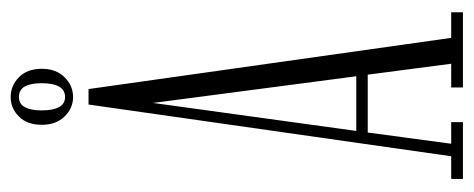

<svg xmlns="http://www.w3.org/2000/svg" viewBox="-284 -604 888 360"><g transform="rotate(-90 160.0 -424.0)"><path d="M4.5 0V-22H47L144 -702H173L269 -22H317V0H176V-22H220.5L200 -178.5H91.5L70.5 -22H111V0ZM94.5 -200H197L147 -581ZM158 -731Q137 -731 121.5 -747Q106 -763 106 -789.5Q106 -817 121.5 -832.5Q137 -848 158 -848Q179.5 -848 195.2 -832.5Q211 -817 211 -789.5Q211 -763 195.2 -747Q179.5 -731 158 -731ZM158 -746Q184 -746 184 -790.5Q184 -810 178 -821.2Q172 -832.5 158 -832.5Q145 -832.5 139 -821.2Q133 -810 133 -790.5Q133 -746 158 -746Z"/></g></svg>

Font: Imbue 50pt ExtraLight
Style: Regular
Weight: 200
Designer: Tyler Finck
Foundry: Etcetera Type Company
Version: Version 1.102; ttfautohint (v1.8.3)